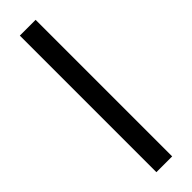

<svg xmlns="http://www.w3.org/2000/svg" viewBox="11 58 344 344"><g transform="rotate(45 183.0 230.0)"><path d="M356 210V250H10V210Z"/></g></svg>

Font: Mukta Malar ExtraLight
Style: Regular
Weight: 275
Designer: Aadarsh Rajan, Girish Dalvi, Yashodeep Gholap
Foundry: Ek Type
Version: Version 2.538;PS 1.000;hotconv 16.6.51;makeotf.lib2.5.65220;